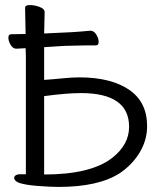

<svg xmlns="http://www.w3.org/2000/svg" viewBox="-20 -725 644 757"><path d="M81 -535 45 -533H44Q31 -533 22 -548Q13 -563 13 -576.5Q13 -590 24 -590L81 -591L79 -688V-695Q79 -705 98 -705Q117 -705 136.5 -697.5Q156 -690 156 -677L154 -593L260 -598Q296 -600 336 -604H337Q350 -604 359.5 -589Q369 -574 369 -560Q369 -546 358 -546H319Q291 -546 271 -545L232 -544L154 -539V-410Q185 -412 225 -416Q265 -420 292 -420Q417 -420 488.5 -371.5Q560 -323 560 -228Q560 -172 530.5 -123.5Q501 -75 452 -42Q368 12 211 12L174 11Q64 6 44 -10Q36 -17 36 -23Q36 -36 56 -38H82V-503ZM299 -358Q243 -358 154 -346V-37Q339 -37 423 -103Q489 -155 489 -225Q489 -358 299 -358Z"/></svg>

Font: LXGW WenKai Lite
Style: Regular
Weight: 400
Designer: LXGW / Fontworks Inc.
Foundry: LXGW / Fontworks Inc.
Version: Version 1.511; March 25, 2025